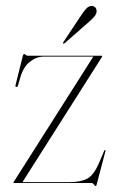

<svg xmlns="http://www.w3.org/2000/svg" viewBox="-20 -611 387 641"><path d="M319.5 -419.5 55 -3H213Q249.5 -3 271.5 -14.8Q293.5 -26.5 311.5 -69L328 -108Q329.5 -110.5 331.5 -110Q333 -109.5 331.5 -104.5L302 7.5Q301.5 10 299.5 10Q296.5 10 293.5 5Q290.5 0 285 0H26.5Q25 0 25 -1.5Q25 -2.5 26 -4L291.5 -422H126Q102 -422 80 -405Q58 -388 47.5 -351.5L40 -325.5Q39 -320.5 34.5 -320.5Q30.5 -320.5 32 -327.5L56.5 -425.5Q58 -430.5 61 -430.5Q63.5 -430.5 66 -427.8Q68.5 -425 73 -425H319Q321 -425 321 -423Q321 -422.5 319.5 -419.5ZM249 -557Q259.5 -573 267.8 -582Q276 -591 285.5 -591Q294 -591 298.2 -586Q302.5 -581 302.5 -574Q302.5 -564.5 295.2 -556Q288 -547.5 276.5 -537.5L196 -467Q193 -464 191 -466Q189.5 -467.5 192 -471Z"/></svg>

Font: Fraunces 144pt S000 Thin
Style: Regular
Weight: 100
Version: Version 1.000; ttfautohint (v1.8.3)